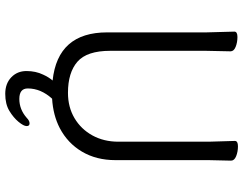

<svg xmlns="http://www.w3.org/2000/svg" viewBox="-120 -630 949 750"><g transform="rotate(90 355.0 -254.5)"><path d="M294 15Q106 -5 106 -198V-586L103 -695Q103 -707 124 -707Q145 -707 162.5 -700Q180 -693 180 -680L178 -584V-210Q178 -119 220.5 -82Q263 -45 342 -45Q398 -45 441 -70.5Q484 -96 508.5 -140.5Q533 -185 533 -242V-595L530 -697Q530 -709 551 -709Q572 -709 589.5 -702Q607 -695 607 -682L605 -594V-230Q605 -156 572 -100Q539 -44 480 -13Q430 13 365 17Q325 61 325 112Q325 145 366 145Q407 145 440 116Q451 105 461.5 105Q472 105 472 116.5Q472 128 455.5 148Q439 168 412.5 184Q386 200 346 200Q306 200 281.5 176.5Q257 153 257 117Q257 81 271 52Q281 30 294 15Z"/></g></svg>

Font: LXGW WenKai Lite
Style: Regular
Weight: 400
Designer: LXGW / Fontworks Inc.
Foundry: LXGW / Fontworks Inc.
Version: Version 1.511; March 25, 2025